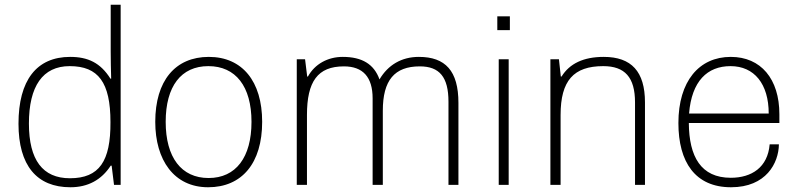

<svg xmlns="http://www.w3.org/2000/svg" viewBox="-20 -780 3365 810"><path d="M277 10C351 10 408 -21 447 -81H451L461 0H489V-760H447V-563C447 -525 448 -487 449 -448H446C404 -515 351 -540 276 -540C134 -540 58 -441 58 -258C58 -82 135 10 277 10ZM275 -28C160 -28 102 -105 102 -259C102 -416 160 -501 274 -501C395 -501 446 -432 446 -265C447 -100 399 -28 275 -28Z M858 10C1001 10 1086 -92 1086 -266C1086 -437 1002 -540 861 -540C719 -540 635 -439 635 -266C635 -105 714 10 858 10ZM860 -29C745 -29 679 -116 679 -266C679 -416 744 -501 859 -501C974 -501 1041 -416 1041 -266C1041 -116 975 -29 860 -29Z M1232 0H1275V-295C1275 -436 1320 -500 1431 -500C1511 -500 1552 -455 1552 -365V0H1595V-313C1595 -441 1644 -500 1751 -500C1834 -500 1872 -455 1872 -351V0H1914V-346C1914 -481 1859 -540 1747 -540C1674 -540 1617 -506 1581 -445C1558 -509 1508 -540 1426 -540C1363 -540 1308 -510 1279 -457H1276L1267 -530H1232Z M2078 -653H2131V-711H2078ZM2084 0H2126V-530H2084Z M2302 0H2345V-295C2345 -440 2400 -501 2525 -501C2616 -501 2659 -454 2659 -348V0H2701V-348C2701 -478 2644 -540 2527 -540C2442 -540 2383 -512 2349 -457H2346L2338 -530H2302Z M3268 -298C3268 -447 3190 -540 3063 -540C2929 -540 2842 -437 2842 -261C2842 -96 2913 10 3064 10C3212 10 3265 -92 3266 -171H3227C3219 -74 3151 -30 3063 -30C2937 -30 2887 -119 2886 -261H3268ZM2887 -301C2898 -438 2964 -501 3062 -501C3162 -501 3223 -426 3223 -301Z"/></svg>

Font: Kathrein 35 Thin
Style: Regular
Weight: 250
Designer: Lazydogs Typefoundry, based on Open Sans by Ascender Corporation
Foundry: Lazydogs Typefoundry
Version: Version 1.003;PS 001.003;hotconv 1.0.88;makeotf.lib2.5.64775